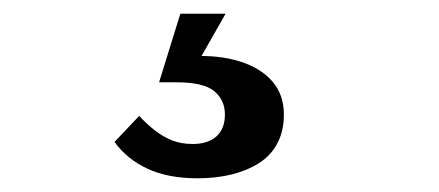

<svg xmlns="http://www.w3.org/2000/svg" viewBox="-20 -24 640 280"><path d="M309 -4 268 68 260 58Q299 56 329.5 65.5Q360 75 377 94.5Q394 114 394 143Q394 167 384.5 185Q375 203 357.5 214Q340 225 317.5 230.5Q295 236 268 236Q225 236 195 222Q165 208 147 183L183 145Q193 156 205 165.5Q217 175 230.5 180.5Q244 186 261 186Q283 186 295.5 175Q308 164 308 143Q308 122 292.5 109Q277 96 237 96H212L243 -4Z"/></svg>

Font: Roboto Serif 36pt Medium
Style: Regular
Weight: 500
Designer: Greg Gazdowicz
Foundry: Commercial Type
Version: Version 1.008